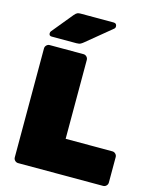

<svg xmlns="http://www.w3.org/2000/svg" viewBox="-133 -1010 892 1100"><g transform="rotate(15 313.0 -460.0)"><path d="M82 0Q71 0 63 -8Q55 -16 55 -27V-673Q55 -684 63 -692Q71 -700 82 -700H282Q293 -700 301 -692Q309 -684 309 -673V-205H586Q597 -205 605 -197Q613 -189 613 -178V-27Q613 -16 605 -8Q597 0 586 0ZM80 -750Q64 -750 64 -766Q64 -774 69 -779L169 -901Q180 -914 187.5 -917Q195 -920 206 -920H402Q421 -920 421 -900Q421 -893 416 -888L269 -767Q261 -760 252 -755Q243 -750 227 -750Z"/></g></svg>

Font: Rubik Black
Style: Regular
Weight: 900
Designer: Hubert and Fischer
Foundry: Hubert and Fischer
Version: Version 2.300;gftools[0.9.30]